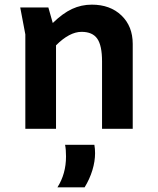

<svg xmlns="http://www.w3.org/2000/svg" viewBox="-20 -554 680 826"><path d="M551 -365V0H419V-290Q419 -358 398.5 -387.5Q378 -417 331 -417Q279 -417 221 -359V0H89V-406L67 -522H188L207 -455Q250 -497 290 -515.5Q330 -534 375 -534Q454 -534 502.5 -487.5Q551 -441 551 -365ZM386 69Q389 86 389 105Q389 140 377.5 178Q366 216 344 252H227Q264 194 264 119Q264 89 260 69Z"/></svg>

Font: AmikoBold
Style: Bold
Weight: 700
Designer: Pablo Impallari, Rodrigo Fuenzalida, Andres Torresi
Foundry: Impallari Type
Version: Version 1.000; ttfautohint (v1.3)